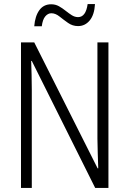

<svg xmlns="http://www.w3.org/2000/svg" viewBox="-20 -922 634 942"><path d="M512 0H447L136 -623H133Q134 -590 135 -555Q136 -520 136 -480V0H83V-714H148L459 -96H462Q461 -132 459.5 -172Q458 -212 458 -242V-714H512ZM148 -793Q152 -843 173 -872Q194 -901 231 -901Q252 -901 269 -891.5Q286 -882 301.5 -869.5Q317 -857 332 -847.5Q347 -838 363 -838Q401 -838 410 -902H446Q443 -849 420 -821.5Q397 -794 363 -794Q336 -794 314 -809.5Q292 -825 272 -841Q252 -857 232 -857Q215 -857 202 -841.5Q189 -826 185 -793Z"/></svg>

Font: Noto Sans Khmer UI Condensed Light
Style: Regular
Weight: 300
Width: 3
Designer: Danh Hong and the Monotype Design Team
Foundry: Monotype Imaging Inc.
Version: Version 2.002; ttfautohint (v1.8.4.7-5d5b)